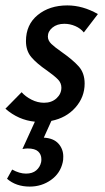

<svg xmlns="http://www.w3.org/2000/svg" viewBox="-23 -445 390 710"><path d="M206 -252Q246 -224 268 -199.5Q290 -175 290 -136Q290 -86 256 -47.5Q222 -9 167 2L139 64Q175 66 193 86Q211 106 211 134Q211 148 209 155Q200 196 165.5 220.5Q131 245 87 245Q36 245 3 216L22 182Q49 197 73 197Q97 197 111 185Q125 173 129 155Q130 151 130 144Q130 126 118 115Q106 104 79 104Q72 104 60 106L106 5Q45 -1 -3 -43L57 -104Q71 -88 93.5 -76.5Q116 -65 140 -65Q168 -65 186 -81.5Q204 -98 204 -121Q204 -138 191.5 -151Q179 -164 151 -184Q113 -210 93 -233.5Q73 -257 73 -293Q73 -354 116.5 -389.5Q160 -425 226 -425Q283 -425 339 -393L287 -325Q275 -340 255.5 -348.5Q236 -357 215 -357Q188 -357 171 -343Q154 -329 154 -310Q154 -295 167 -282.5Q180 -270 206 -252Z"/></svg>

Font: Ysabeau Semibold
Style: Italic
Weight: 600
Italic angle: -12°
Designer: Christian Thalmann (Catharsis Fonts)
Version: Version 0.003